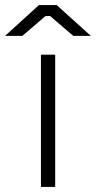

<svg xmlns="http://www.w3.org/2000/svg" viewBox="-69 -735 377 755"><path d="M288 -594 154 -715H84L-49 -594H19L110 -672H128L219 -594ZM92 0H148V-520H92Z"/></svg>

Font: Fixel Display Light
Style: Regular
Weight: 300
Designer: AlfaBravo + MacPaw
Foundry: Kyrylo Tkachov, Marchela Mozhyna, Serhii Makarenko, Maria Weinstein, Zakhar Kryvoshyya
Version: Version 1.211